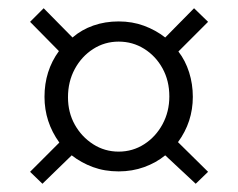

<svg xmlns="http://www.w3.org/2000/svg" viewBox="-20 -571 577 466"><path d="M156 -480Q178 -499 206.5 -509Q235 -519 268 -519Q301 -519 329.5 -508.5Q358 -498 381 -480L451 -551L485 -518L413 -446Q430 -424 439 -395.5Q448 -367 448 -336Q448 -275 412 -226L485 -154L455 -125L381 -194Q359 -176 330 -165.5Q301 -155 268 -155Q234 -155 205.5 -165.5Q177 -176 154 -194L83 -125L53 -154L124 -225Q88 -275 88 -336Q88 -399 123 -447L53 -518L86 -551ZM145 -335Q145 -298 161.5 -268.5Q178 -239 206 -221Q234 -203 268 -203Q302 -203 330 -221Q358 -239 374.5 -269.5Q391 -300 391 -337Q391 -375 374.5 -405Q358 -435 330 -452.5Q302 -470 268 -470Q234 -470 206 -452Q178 -434 161.5 -403.5Q145 -373 145 -335Z"/></svg>

Font: Raleway
Style: Regular
Weight: 400
Designer: Matt McInerney, Pablo Impallari, Rodrigo Fuenzalida
Foundry: Matt McInerney, Pablo Impallari, Rodrigo Fuenzalida
Version: Version 4.101;RELEASE